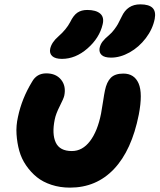

<svg xmlns="http://www.w3.org/2000/svg" viewBox="-20 -857 737 887"><path d="M493.2 -590.8Q462.4 -590.8 449.7 -602.8Q437 -614.7 439.9 -633.8Q443.4 -651.4 453.6 -664.8Q463.9 -678.2 483.9 -694.8Q497.6 -706.5 508.5 -721.4Q519.5 -736.3 524.7 -745.8Q529.8 -755.4 542 -779.8Q567.9 -836.9 627.9 -836.9Q668 -836.9 684.6 -820.6Q701.2 -804.2 694.8 -770Q685.5 -722.7 653.8 -680.9Q622.1 -639.2 578.9 -615Q535.6 -590.8 493.2 -590.8ZM266.1 -585Q235.4 -585 221.4 -597.7Q207.5 -610.4 211.9 -631.8Q218.3 -661.6 250 -689Q286.6 -721.2 304.2 -754.9Q319.3 -786.1 337.6 -798.6Q356 -811 382.8 -811Q423.3 -811 442.9 -794.2Q462.4 -777.3 454.1 -744.1Q439.5 -681.6 384.3 -633.3Q329.1 -585 266.1 -585ZM303.2 9.8Q257.3 9.8 217.8 -3.2Q178.2 -16.1 150.1 -38.8Q122.1 -61.5 100.6 -92.8Q79.1 -124 69.1 -160.2Q59.1 -196.3 56.4 -236.3Q53.7 -276.4 63 -316.9Q80.6 -401.4 127.9 -479Q149.4 -518.1 193.8 -518.1Q238.8 -518.1 262.5 -488.5Q286.1 -459 276.9 -415Q274.4 -402.8 256.1 -366.7Q237.8 -330.6 232.9 -305.2Q219.2 -238.3 237.5 -198.7Q255.9 -159.2 312 -159.2Q360.8 -159.2 395.8 -205.1Q430.7 -251 446.8 -332Q451.7 -357.9 456.5 -390.6Q461.4 -423.3 464.8 -439Q472.7 -478 491.9 -497.6Q511.2 -517.1 549.8 -517.1Q600.6 -517.1 620.4 -471.4Q640.1 -425.8 621.1 -327.1Q588.4 -162.6 506.8 -76.4Q425.3 9.8 303.2 9.8Z"/></svg>

Font: Shantell Sans Normal
Style: Italic
Weight: 800
Italic angle: -11.31°
Designer: Stephen Nixon, Anya Danilova, Shantell Martin
Foundry: Arrow Type
Version: Version 1.006;[559af2be0]